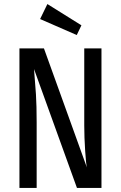

<svg xmlns="http://www.w3.org/2000/svg" viewBox="-20 -928 597 948"><path d="M481 0H360L148 -587Q154 -517 157.5 -462Q161 -407 161 -324V0H76V-689H197L409 -101Q405 -116 400.5 -183Q396 -250 396 -308V-689H481ZM382 -803 359 -755 178 -834 214 -908Z"/></svg>

Font: Fira Sans Compressed
Style: Regular
Weight: 400
Width: 1
Designer: bBox Type GmbH & Carrois Corporate GbR & Edenspiekermann AG
Foundry: bBox Type GmbH & Carrois Corporate GbR & Edenspiekermann AG
Version: Version 4.301